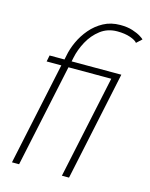

<svg xmlns="http://www.w3.org/2000/svg" viewBox="-112 -812 691 884"><g transform="rotate(15 233.0 -370.0)"><path d="M136 -490H66L72 -520H143L147 -539Q153 -572 169 -607Q185 -642 210.5 -672Q236 -702 271 -721Q306 -740 351 -740Q385 -740 409.5 -732Q434 -724 448.5 -715Q463 -706 466 -702L441 -679Q433 -690 407 -699Q381 -708 345 -708Q299 -708 265 -682Q231 -656 210 -617Q189 -578 181 -539L177 -520H414L304 0H270L374 -490H170L66 0H32Z"/></g></svg>

Font: Raleway ExtraLight
Style: Italic
Weight: 200
Italic angle: -12°
Designer: Matt McInerney, Pablo Impallari, Rodrigo Fuenzalida
Foundry: Matt McInerney, Pablo Impallari, Rodrigo Fuenzalida
Version: Version 4.026